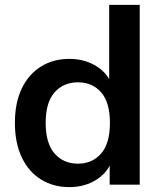

<svg xmlns="http://www.w3.org/2000/svg" viewBox="-20 -756 660 786"><path d="M264 10Q198 10 147.5 -21.5Q97 -53 69 -112Q41 -171 41 -253Q41 -335 69 -393.5Q97 -452 147.5 -483.5Q198 -515 264 -515Q327 -515 375.5 -484.5Q424 -454 440 -402H427V-736H552V0H429V-107H441Q425 -53 376.5 -21.5Q328 10 264 10ZM299 -86Q358 -86 394 -127.5Q430 -169 430 -253Q430 -337 394 -378Q358 -419 299 -419Q240 -419 203.5 -378Q167 -337 167 -253Q167 -169 203.5 -127.5Q240 -86 299 -86Z"/></svg>

Font: Mulish ExtraLight
Style: Regular
Weight: 200
Designer: Vernon Adams
Foundry: Vernon Adams
Version: Version 3.603